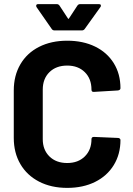

<svg xmlns="http://www.w3.org/2000/svg" viewBox="-20 -906 648 934"><path d="M307 8Q229 8 170 -22.5Q111 -53 79 -108Q47 -163 47 -235V-466Q47 -538 79 -593Q111 -648 170 -678Q229 -708 307 -708Q384 -708 442.5 -679.5Q501 -651 533.5 -598.5Q566 -546 566 -477Q566 -468 554 -466L437 -459H435Q425 -459 425 -470Q425 -523 392.5 -555Q360 -587 307 -587Q253 -587 220.5 -555Q188 -523 188 -470V-229Q188 -177 220.5 -145Q253 -113 307 -113Q360 -113 392.5 -145Q425 -177 425 -229Q425 -240 437 -240L554 -235Q559 -235 562.5 -232Q566 -229 566 -225Q566 -156 533.5 -103Q501 -50 442.5 -21Q384 8 307 8ZM158 -871Q156 -874 156 -878Q156 -886 166 -886H256Q265 -886 270 -878L310 -817Q312 -814 313 -814Q315 -814 316 -817L356 -878Q361 -886 370 -886H460Q468 -886 469.5 -883Q471 -880 471 -878Q471 -875 468 -871L392 -765Q387 -758 378 -758H245Q236 -758 231 -766Z"/></svg>

Font: LinhAnh
Style: Bold
Weight: 700
Designer: Jeremy Tribby
Foundry: Tribby Type
Version: Version 1.408